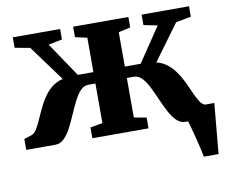

<svg xmlns="http://www.w3.org/2000/svg" viewBox="-79 -642 1094 921"><g transform="rotate(-10 468.0 -181.5)"><path d="M841.5 180Q839 164 833 138.2Q827 112.5 820 84.8Q813 57 806.5 33.8Q800 10.5 797 -0.5L764.5 -65H936Q934.5 -50 932.2 -24.8Q930 0.5 927.2 30.2Q924.5 60 921.8 89.2Q919 118.5 916.8 142.5Q914.5 166.5 913.5 180ZM8.5 0V-53.5L44 -64.5Q59.5 -69.5 71.8 -89.8Q84 -110 96.2 -138.5Q108.5 -167 123.8 -197.2Q139 -227.5 160 -253.5Q181 -279.5 211 -294.8Q241 -310 283.5 -307L281 -248.5L112.5 -478.5L38.5 -492V-543H269V-492L202 -478.5L314.5 -311.5H390.5V-479L332.5 -492V-543H601.5V-492L543.5 -479V-311.5H620.5L733 -478.5L666 -492V-543H897V-492L823 -478.5L654.5 -248.5L652 -307Q694.5 -310 724.2 -294.8Q754 -279.5 775.2 -253.5Q796.5 -227.5 811.8 -197.2Q827 -167 839.2 -138.5Q851.5 -110 863.8 -89.8Q876 -69.5 891.5 -64.5L927 -53.5V0H784.5Q760 0 741.2 -18.5Q722.5 -37 707 -66.2Q691.5 -95.5 677.5 -128Q663.5 -160.5 649 -189.8Q634.5 -219 617.2 -237.5Q600 -256 577.5 -256H543.5V-63.5L604 -52.5V0H330.5V-52.5L390.5 -63.5V-256H356.5Q334 -256 316.8 -237.5Q299.5 -219 285 -189.8Q270.5 -160.5 256.5 -128Q242.5 -95.5 227.2 -66.2Q212 -37 193.2 -18.5Q174.5 0 150 0Z"/></g></svg>

Font: Merriweather 48pt ExtraBold
Style: Regular
Weight: 800
Version: Version 2.100